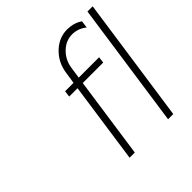

<svg xmlns="http://www.w3.org/2000/svg" viewBox="-194 -911 1070 1070"><g transform="rotate(-45 340.5 -376.0)"><path d="M230 0 298.8 -479H232.9L237.8 -516.1H304.2L314.9 -586.9Q325.7 -658.2 376.2 -705.6Q426.8 -752.9 492.2 -752Q543.9 -750.5 580.1 -725.1L574.2 -682.1Q539.1 -711.4 492.2 -712.9Q441.9 -713.9 402.6 -676.5Q363.3 -639.2 355 -583L345.2 -516.1H505.9L501 -479H339.8L271 0ZM533.2 0 640.1 -742.2H681.2L574.2 0Z"/></g></svg>

Font: Trueno UltraLight
Style: Italic
Weight: 250
Designer: Julieta Ulanovsky
Foundry: Julieta Ulanovsky
Version: Version 3.001b | FøM Fix